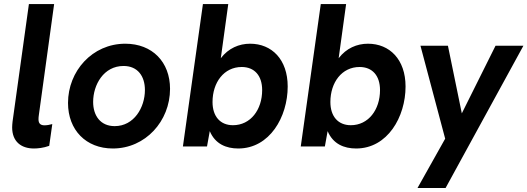

<svg xmlns="http://www.w3.org/2000/svg" viewBox="-20 -717 2582 940"><path d="M146 10C164 10 192 7.5 221 -3L236 -109.5C223 -106 210 -103.5 198 -103.5C180.5 -103.5 168.5 -110.5 168.5 -132.5C168.5 -139 169 -147 170.5 -156L245 -697H121.5L41.5 -122C40.5 -112 39.5 -102 39.5 -93.5C39.5 -24 83.5 10 146 10Z M532.5 10C692 10 812.5 -124 812.5 -282C812.5 -413.5 725.5 -503 593.5 -503C431.5 -503 313 -368.5 313 -213C313 -80.5 401 10 532.5 10ZM436 -218C436 -302 487.5 -394 585 -394C654.5 -394 689.5 -343.5 689.5 -276.5C689.5 -190.5 636 -99.5 541.5 -99.5C471.5 -99.5 436 -151 436 -218Z M1146.5 10C1300.5 10 1388.5 -145 1388.5 -293.5C1388.5 -426 1310.5 -503 1204.5 -503C1150.5 -503 1098.5 -481 1061 -432L1097.5 -697H973.5L875.5 0H993.5L1007 -75C1033.5 -12 1087.5 10 1146.5 10ZM1020.5 -217.5C1020.5 -313.5 1076.5 -389 1163.5 -389C1226 -389 1263.5 -346.5 1263.5 -276C1263.5 -179.5 1206.5 -104 1120.5 -104C1058 -104 1020.5 -147.5 1020.5 -217.5Z M1723.5 10C1877.5 10 1965.5 -145 1965.5 -293.5C1965.5 -426 1887.5 -503 1781.5 -503C1727.5 -503 1675.5 -481 1638 -432L1674.5 -697H1550.5L1452.5 0H1570.5L1584 -75C1610.5 -12 1664.5 10 1723.5 10ZM1597.5 -217.5C1597.5 -313.5 1653.5 -389 1740.5 -389C1803 -389 1840.5 -346.5 1840.5 -276C1840.5 -179.5 1783.5 -104 1697.5 -104C1635 -104 1597.5 -147.5 1597.5 -217.5Z M2024 203.5H2161.5L2542.5 -493H2406L2241 -162L2173 -493H2038.5L2159.5 -38Z"/></svg>

Font: HK Grotesk
Style: Bold Italic
Weight: 700
Italic angle: -16°
Designer: Alfredo Marco Pradil
Foundry: Hanken Design Co.
Version: Version 3.001;FEAKit 1.0